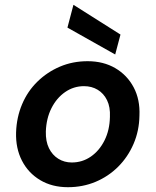

<svg xmlns="http://www.w3.org/2000/svg" viewBox="-20 -768 649 800"><path d="M263 12Q197 12 147.5 -17.5Q98 -47 71.5 -98.5Q45 -150 47 -216Q49 -279 72 -333.5Q95 -388 136 -428Q177 -468 230 -490.5Q283 -513 345 -513Q411 -513 460.5 -484Q510 -455 537 -404Q564 -353 561 -286Q560 -223 536.5 -168.5Q513 -114 472.5 -73.5Q432 -33 378.5 -10.5Q325 12 263 12ZM279 -91Q323 -91 358.5 -115.5Q394 -140 415.5 -183Q437 -226 438 -281Q440 -322 426 -350.5Q412 -379 387 -394Q362 -409 330 -409Q287 -409 251.5 -384.5Q216 -360 194.5 -317.5Q173 -275 171 -220Q170 -179 184 -150.5Q198 -122 223 -106.5Q248 -91 279 -91ZM460 -541 261 -653 286 -748 482 -624Z"/></svg>

Font: DM Sans 18pt SemiBold
Style: Italic
Weight: 600
Italic angle: -10°
Designer: Colophon Foundry, Jonny Pinhorn
Foundry: Colophon Foundry
Version: Version 4.004;gftools[0.9.30]